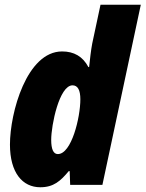

<svg xmlns="http://www.w3.org/2000/svg" viewBox="-20 -780 614 810"><path d="M150 10C206 10 235 -16 270 -58H274L276 0H412L574 -760H404L369 -596C364 -570 359 -527 356 -497H353C329 -542 292 -563 242 -563C93 -563 22 -305 22 -170C22 -51 75 10 150 10ZM224 -130C205 -130 196 -151 196 -190C196 -252 230 -420 286 -420C308 -420 319 -400 319 -361C319 -285 282 -130 224 -130Z"/></svg>

Font: Noto Sans Condensed Black
Style: Italic
Weight: 900
Width: 3
Italic angle: -12°
Designer: Monotype Design Team
Foundry: Monotype Imaging Inc.
Version: Version 2.013